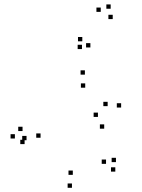

<svg xmlns="http://www.w3.org/2000/svg" viewBox="-20 -848 660 890"><path d="M514.5 -52.5V-72.5H494.5V-52.5ZM517.5 -96.5V-116.5H497.5V-96.5ZM471.5 -88.5V-108.5H451.5V-88.5ZM317.5 -37.5V-57.5H297.5V-37.5ZM168 -209.5V-229.5H148V-209.5ZM375 -441.5V-461.5H355V-441.5ZM479 -356V-376H459V-356ZM434 -306V-326H414V-306ZM84.5 -240.5V-260.5H64.5V-240.5ZM49 -206V-226H29V-206ZM94 -180V-200H74V-180ZM463 -251.5V-271.5H443V-251.5ZM541.5 -349.5V-369.5H521.5V-349.5ZM373.5 -502V-522H353.5V-502ZM103 -198V-218H83V-198ZM313.5 22.5V2.5H293.5V22.5ZM361.5 -656.5V-676.5H341.5V-656.5ZM447 -793V-813H427V-793ZM493 -807.5V-827.5H473V-807.5ZM502.5 -759.5V-779.5H482.5V-759.5ZM399 -628V-648H379V-628ZM360 -620.5V-640.5H340V-620.5Z"/></svg>

Font: Monaspace Radon Dots Var
Style: Regular
Weight: 400
Designer: Riley Cran and the Lettermatic Team
Version: Version 1.100 (Monaspace Radon Dots)